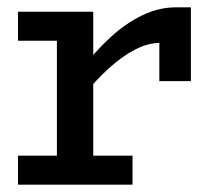

<svg xmlns="http://www.w3.org/2000/svg" viewBox="-20 -503 589 523"><path d="M202 -236V-314Q239 -363 281 -401.5Q323 -440 368 -461.5Q413 -483 458 -483H500V-282H414V-386Q383 -386 348 -368Q313 -350 276 -316.5Q239 -283 202 -236ZM29 0V-79H341V0ZM135 -22V-471H234V-22ZM29 -392V-471H228V-392Z"/></svg>

Font: BioRhyme ExtraBold
Style: Regular
Weight: 400
Version: Version 1.600;gftools[0.9.33]